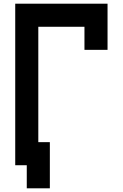

<svg xmlns="http://www.w3.org/2000/svg" viewBox="-20 -895 665 1040"><path d="M562.5 -625H437.5V-750H187.5V-125H250V125H125V0H62.5V-875H562.5Z"/></svg>

Font: Oldtimer
Style: Regular
Weight: 400
Designer: GGBotNet
Foundry: GGBotNet
Version: 1.00